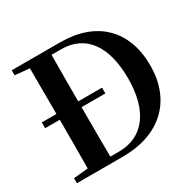

<svg xmlns="http://www.w3.org/2000/svg" viewBox="-160 -916 1108 1091"><g transform="rotate(-30 394.5 -370.5)"><path d="M440 -361V-399H284C284 -504 284 -605 285 -704H348C504 -704 595 -588 595 -370C595 -161 504 -36 342 -36H285C284 -139 284 -244 284 -359V-361ZM45 -708 140 -699 141 -399H45V-361H141V-359C141 -245 141 -142 140 -42L45 -33V0H346C592 0 741 -141 741 -372C741 -602 601 -741 363 -741H45Z"/></g></svg>

Font: Noto Serif JP
Style: Bold
Weight: 700
Designer: Ryoko NISHIZUKA 西塚涼子 (kana & ideographs); Frank Grießhammer (Latin, Greek & Cyrillic); Wenlong ZHANG 张文龙 (bopomofo); San
Foundry: Adobe
Version: Version 2.001;hotconv 1.1.0;makeotfexe 2.6.0